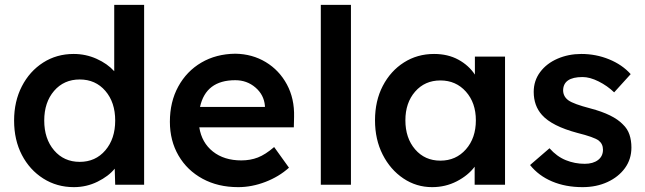

<svg xmlns="http://www.w3.org/2000/svg" viewBox="-20 -760 2654 790"><path d="M284 10Q214 10 158 -25.5Q102 -61 70 -122.5Q38 -184 38 -264Q38 -343 70 -405Q102 -467 157.5 -502.5Q213 -538 283 -538Q333 -538 377.5 -518Q422 -498 450 -467V-740H573V0H454L452 -66Q427 -35 381.5 -12.5Q336 10 284 10ZM308 -94Q373 -94 413.5 -141.5Q454 -189 454 -264Q454 -339 413.5 -386Q373 -433 308 -433Q243 -433 202.5 -386Q162 -339 162 -264Q162 -189 202.5 -141.5Q243 -94 308 -94Z M960 10Q877 10 813.5 -24.5Q750 -59 714.5 -120Q679 -181 679 -259Q679 -341 713.5 -404Q748 -467 808.5 -502.5Q869 -538 948 -539Q1018 -538 1073.5 -504.5Q1129 -471 1160.5 -412.5Q1192 -354 1190 -279L1189 -236H800Q810 -173 856 -136.5Q902 -100 973 -100Q1010 -100 1041 -112Q1072 -124 1108 -155L1169 -70Q1128 -33 1072 -11.5Q1016 10 960 10ZM948 -430Q827 -430 803 -320H1070V-325Q1066 -370 1031 -400Q996 -430 948 -430Z M1300 0V-740H1424V0Z M1758 10Q1693 10 1639.5 -26Q1586 -62 1554.5 -124Q1523 -186 1523 -265Q1523 -345 1555 -406.5Q1587 -468 1642 -503Q1697 -538 1766 -538Q1823 -538 1866 -514.5Q1909 -491 1934 -453V-527H2058V0H1933V-74Q1906 -38 1859.5 -14Q1813 10 1758 10ZM1792 -99Q1856 -99 1897 -145.5Q1938 -192 1938 -265Q1938 -337 1897 -383Q1856 -429 1792 -429Q1728 -429 1688 -383Q1648 -337 1648 -265Q1648 -192 1688 -145.5Q1728 -99 1792 -99Z M2377 10Q2307 10 2251.5 -13.5Q2196 -37 2161 -81L2241 -150Q2271 -116 2308 -101Q2345 -86 2386 -86Q2420 -86 2440.5 -101.5Q2461 -117 2461 -144Q2461 -168 2443 -182Q2424 -196 2356 -213Q2251 -241 2210 -287Q2176 -325 2176 -382Q2176 -428 2202.5 -463.5Q2229 -499 2274 -518.5Q2319 -538 2372 -538Q2432 -538 2486 -516Q2540 -494 2575 -455L2507 -380Q2479 -407 2443 -425Q2407 -443 2377 -443Q2297 -443 2297 -387Q2298 -362 2319 -347Q2340 -332 2409 -314Q2504 -289 2543 -248Q2562 -230 2570 -206Q2578 -182 2578 -153Q2578 -105 2551.5 -68.5Q2525 -32 2479.5 -11Q2434 10 2377 10Z"/></svg>

Font: Lexend Deca Medium
Style: Regular
Weight: 500
Designer: Bonnie Shaver-Troup, Thomas Jockin
Foundry: Lexend
Version: Version 1.008; ttfautohint (v1.8.4.7-5d5b)